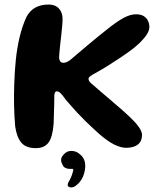

<svg xmlns="http://www.w3.org/2000/svg" viewBox="-20 -644 679 847"><path d="M138 9.5Q95 9.5 74.5 -14.2Q54 -38 47 -86Q45 -107.5 43.8 -131.5Q42.5 -155.5 42 -180.2Q41.5 -205 41.8 -229.5Q42 -254 43 -277Q44.5 -328.5 49.8 -380Q55 -431.5 66.5 -480Q78 -528.5 97 -570Q112.5 -598 136.8 -611Q161 -624 194.5 -624Q223.5 -624 239.8 -606.5Q256 -589 256 -561Q256 -547.5 254.2 -527.8Q252.5 -508 250 -486.2Q247.5 -464.5 245.2 -444Q243 -423.5 241.8 -408Q240.5 -392.5 241 -385.5Q243 -376 247 -371.5Q251 -367 261.5 -367Q269 -367 279.2 -372.5Q289.5 -378 301 -389Q328.5 -412.5 370.5 -447.8Q412.5 -483 455 -516.5Q493.5 -547.5 523.8 -564.2Q554 -581 580 -581Q601 -581 614 -573Q627 -565 633 -551.8Q639 -538.5 639 -524Q639 -514.5 634 -503.5Q629 -492.5 619.5 -480.5Q610 -468.5 596.5 -455.2Q583 -442 565 -428Q541.5 -410 512.8 -390.8Q484 -371.5 456.2 -354.2Q428.5 -337 407 -325Q388 -315 379.2 -308.5Q370.5 -302 370.5 -296Q370.5 -290.5 374.5 -284.8Q378.5 -279 389.5 -270Q398 -262.5 413.5 -249.2Q429 -236 448 -219.8Q467 -203.5 485.2 -187.8Q503.5 -172 517.8 -159.8Q532 -147.5 538 -141.5Q575 -108 590.8 -86Q606.5 -64 606.5 -50Q606.5 -29 597.5 -16.2Q588.5 -3.5 572.5 2.2Q556.5 8 535.5 8Q513.5 8 484.2 -6.2Q455 -20.5 416 -54.5Q380.5 -86.5 357.5 -109.2Q334.5 -132 319.2 -148.5Q304 -165 293 -178Q282 -191 271 -203Q260 -218.5 253 -226.5Q246 -234.5 241.2 -237.8Q236.5 -241 231.5 -241Q225 -241 222.2 -235.5Q219.5 -230 219.5 -219Q219.5 -216 219.5 -204.8Q219.5 -193.5 219 -178Q218.5 -162.5 218 -146.5Q217.5 -130.5 217.2 -117.2Q217 -104 216.5 -97.5Q212 -39 193.8 -14.8Q175.5 9.5 138 9.5ZM289.5 182.5Q279.5 180 278.8 174Q278 168 281.5 160.5Q287 152 292 141Q297 130 299.5 120.5Q302 114 303 108.8Q304 103.5 302 102Q300 100.5 296 100.8Q292 101 286.5 101Q276 101 267.5 96.2Q259 91.5 256 82.5Q249.5 72 249.5 61Q249.5 50 260.5 38Q274 21.5 295 21.8Q316 22 330.5 35Q349.5 49 354.2 70.2Q359 91.5 351.5 120Q347.5 135.5 338.8 149.2Q330 163 319.5 171Q313 177.5 305 180.8Q297 184 289.5 182.5Z"/></svg>

Font: Gluten Medium
Style: Regular
Weight: 500
Designer: Tyler Finck
Foundry: Etcetera Type Company
Version: Version 1.300